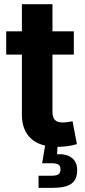

<svg xmlns="http://www.w3.org/2000/svg" viewBox="-20 -696 406 920"><path d="M333.7 -545.9V-434.3H9.8V-545.9ZM84.9 -675.8H231.4V-159.8Q231.4 -133.7 243 -121.4Q254.6 -109 281.1 -109Q289.6 -109 304.7 -111.1Q319.7 -113.2 327.6 -115.1L348.5 -5.3Q324 2 300 4.8Q275.9 7.6 253.8 7.6Q171.7 7.6 128.3 -32.2Q84.9 -72.1 84.9 -146.9ZM164.7 204.1V146H226.8Q250.2 146 260.1 139Q269.9 132.1 269.9 115.9Q269.9 99.6 260.1 92.9Q250.2 86.2 226.8 86.2H182L199.8 -21.3H256.2V0L253.3 43Q299.6 40.8 324.7 60.8Q349.8 80.8 349.8 119.5Q349.8 164.6 322.1 184.3Q294.3 204.1 233.1 204.1Z"/></svg>

Font: Atlassian Sans
Style: Regular
Weight: 400
Designer: Rasmus Andersson
Foundry: Modifications by Atlassian Pty Ltd, manufactured by rsms
Version: Version 4.001;git-9221beed3